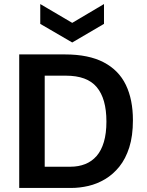

<svg xmlns="http://www.w3.org/2000/svg" viewBox="-20 -929 729 949"><path d="M137 0V-105H329Q368 -105 401 -118Q434 -131 457.5 -158Q481 -185 493.5 -227.5Q506 -270 506 -328Q506 -385 494 -427.5Q482 -470 458 -498.5Q434 -527 396 -541Q358 -555 305 -555H137V-660H301Q418 -660 492.5 -621Q567 -582 602 -509.5Q637 -437 637 -335Q637 -257 619 -200.5Q601 -144 570 -105.5Q539 -67 499.5 -43.5Q460 -20 417 -10Q374 0 332 0ZM75 0V-660H201V0ZM179 -909 337 -816 494 -909V-811L337 -719L179 -811Z"/></svg>

Font: Bricolage Grotesque SemiBold
Style: Regular
Weight: 600
Designer: Mathieu Triay
Foundry: Atelier Triay
Version: Version 1.000;gftools[0.9.30]